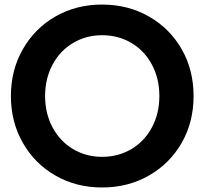

<svg xmlns="http://www.w3.org/2000/svg" viewBox="-20 -810 897 842"><path d="M27.8 -388.9Q27.8 -502.2 80 -593.9Q132.2 -685.6 223.3 -737.8Q314.4 -790 427.8 -790Q541.1 -790 632.8 -737.8Q724.4 -685.6 776.7 -594.4Q828.9 -503.3 828.9 -388.9Q828.9 -274.4 776.7 -183.3Q724.4 -92.2 632.8 -40Q541.1 12.2 427.8 12.2Q314.4 12.2 223.3 -40Q132.2 -92.2 80 -183.9Q27.8 -275.6 27.8 -388.9ZM678.9 -388.9Q678.9 -465.6 646.1 -526.7Q613.3 -587.8 556.1 -621.7Q498.9 -655.6 427.8 -655.6Q357.8 -655.6 300.6 -621.7Q243.3 -587.8 210.6 -526.7Q177.8 -465.6 177.8 -388.9Q177.8 -312.2 210.6 -251.1Q243.3 -190 300.6 -156.1Q357.8 -122.2 427.8 -122.2Q498.9 -122.2 556.1 -156.1Q613.3 -190 646.1 -251.1Q678.9 -312.2 678.9 -388.9Z"/></svg>

Font: Paperlogy 7 Bold
Style: Regular
Weight: 700
Designer: redesigned by Lee Juim, glyphs from Gmarket Sans & Montserrat
Foundry: PT&
Version: Version 1.001